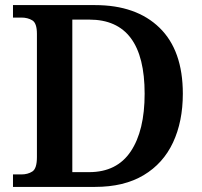

<svg xmlns="http://www.w3.org/2000/svg" viewBox="-20 -734 794 754"><path d="M31 0V-49H64Q89 -49 107 -60.5Q125 -72 125 -117V-601Q125 -643 107 -654Q89 -665 64 -665H31V-714H353Q515 -714 606.5 -625Q698 -536 698 -366Q698 -257 659.5 -174.5Q621 -92 544 -46Q467 0 353 0ZM330 -58Q439 -58 493.5 -139.5Q548 -221 548 -366Q548 -657 331 -657H264V-58Z"/></svg>

Font: Noto Naskh Arabic UI Semi
Style: Bold
Weight: 700
Designer: Monotype Design Team, David Williams, Mohamad Dakak and Nizar Qandah
Foundry: Monotype Imaging Inc.
Version: Version 2.014; ttfautohint (v1.8.4.7-5d5b)